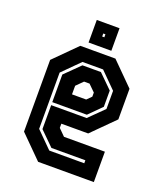

<svg xmlns="http://www.w3.org/2000/svg" viewBox="-126 -756 717 840"><g transform="rotate(20 232.0 -335.5)"><path d="M314 -540 417 -437V-294.5L314 -191.5H189V-172L219.5 -141.5H410V0H150.5L47.5 -103V-437L150.5 -540ZM279.5 -477H183.5L105.5 -399V-137L179.5 -63H342.5V-77H184.5L119.5 -141V-252.5H284.5L352.5 -319.5V-404ZM274.5 -463 338.5 -400V-324.5L280.5 -266.5H119.5V-395L188.5 -463ZM245 -398.5H219.5L189 -368V-328H255L276 -349V-368ZM179.5 -566V-671H285.5V-566ZM226.5 -611H236.5V-625H226.5Z"/></g></svg>

Font: Tourney Condensed Regular
Style: Bold
Weight: 700
Width: 3
Designer: Tyler Finck
Foundry: Etcetera Type Co
Version: Version 1.010; ttfautohint (v1.8.3)